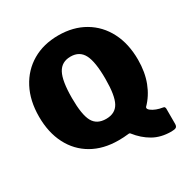

<svg xmlns="http://www.w3.org/2000/svg" viewBox="-195 -916 1172 1208"><g transform="rotate(-30 391.0 -312.0)"><path d="M31 -369Q31 -485 76 -571Q121 -657 202 -704.5Q283 -752 391 -752Q499 -752 580 -704.5Q661 -657 705.5 -571Q750 -485 750 -369Q750 -279 722.5 -207.5Q695 -136 645 -86Q643 -84 643 -78Q643 -70 656.5 -59.5Q670 -49 691 -41Q712 -33 733 -30Q744 -29 747 -23.5Q750 -18 750 -13V97Q750 116 740 122Q730 128 706 128Q631 128 575.5 96.5Q520 65 477 10Q473 4 462 6Q444 8 427.5 9Q411 10 391 10Q281 10 200 -36.5Q119 -83 75 -168.5Q31 -254 31 -369ZM269 -367Q269 -246 296.5 -196Q324 -146 391 -146Q457 -146 484.5 -196Q512 -246 512 -367Q512 -491 484 -544.5Q456 -598 391 -598Q326 -598 297.5 -544.5Q269 -491 269 -367Z"/></g></svg>

Font: Libre Franklin Thin Black
Style: Regular
Weight: 900
Version: Version 3.000